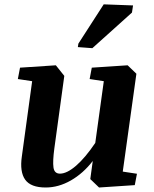

<svg xmlns="http://www.w3.org/2000/svg" viewBox="-20 -835 696 866"><path d="M394 -529.8 555.7 -540.5 595.2 -502.4 533.7 -61 597.7 -51.3 587.9 0 426.8 10.7 387.2 -27.3 398.4 -108.9Q355.5 -53.2 299.8 -21.2Q244.1 10.7 186 10.7Q118.7 10.7 93.5 -24.7Q68.4 -60.1 78.6 -129.9L125 -468.8L60.5 -478.5L70.3 -529.8L231.9 -540.5L270 -492.7L225.1 -165.5Q217.3 -107.4 221.2 -79.6Q225.1 -51.8 250.5 -51.8Q281.7 -51.8 323.2 -87.6Q364.7 -123.5 409.7 -190.4L448.2 -468.8L384.3 -478.5ZM333.5 -638.2 447.8 -815.4 580.1 -810.5 575.2 -778.3 396.5 -617.7 331.1 -622.6Z"/></svg>

Font: Noticia Text
Style: Bold Italic
Weight: 700
Italic angle: -8°
Designer: JM Sole
Foundry: JM Sole
Version: Version 1.003